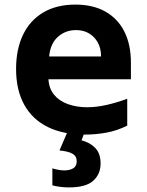

<svg xmlns="http://www.w3.org/2000/svg" viewBox="-20 -576 640 836"><path d="M351 10Q255 10 188 -23Q121 -56 85.5 -120Q50 -184 50 -276Q50 -361 80 -424Q110 -487 168 -521.5Q226 -556 308 -556Q385 -556 439 -525.5Q493 -495 521.5 -438.5Q550 -382 550 -303V-231H191Q193 -191 215.5 -163.5Q238 -136 276 -122.5Q314 -109 359 -109Q398 -109 441.5 -118.5Q485 -128 534 -146V-29Q490 -7 443.5 1.5Q397 10 351 10ZM420 -330Q420 -366 405.5 -391.5Q391 -417 367 -431Q343 -445 311 -445Q265 -445 232 -415.5Q199 -386 194 -330ZM280 240Q260 240 241.5 237.5Q223 235 208 231V157Q221 161 234.5 163.5Q248 166 260 166Q283 166 298.5 157Q314 148 314 126Q314 104 296 93.5Q278 83 239 79L275 -5H350L335 35Q371 44 394.5 68Q418 92 418 136Q418 182 386 211Q354 240 280 240Z"/></svg>

Font: Noto Sans Mono
Style: Bold
Weight: 700
Designer: Monotype Design Team
Foundry: Monotype Imaging Inc.
Version: Version 2.014